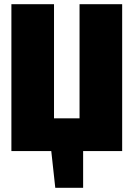

<svg xmlns="http://www.w3.org/2000/svg" viewBox="-20 -716 633 910"><path d="M559 -696V0H374V174H242L223 0H34V-696H236V-155H357V-696Z"/></svg>

Font: Fira Sans Condensed Black
Style: Regular
Weight: 900
Width: 3
Designer: Carrois Corporate & Edenspiekermann AG
Foundry: Carrois Corporate GbR & Edenspiekermann AG
Version: Version 4.203